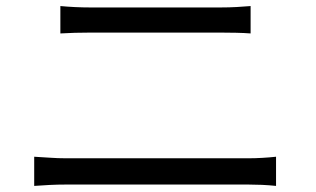

<svg xmlns="http://www.w3.org/2000/svg" viewBox="-20 -671 1040 631"><path d="M178.4 -651.1Q201.9 -648.9 227.1 -647.7Q252.4 -646.5 276.5 -646.5Q292.6 -646.5 326.6 -646.5Q360.6 -646.5 404.4 -646.5Q448.3 -646.5 495.4 -646.5Q542.6 -646.5 585.6 -646.5Q628.6 -646.5 660.5 -646.5Q692.3 -646.5 705.1 -646.5Q732.2 -646.5 757.8 -647.9Q783.4 -649.3 803.6 -651.1V-561.1Q783.4 -562.7 756.5 -563.3Q729.7 -563.9 705.1 -563.9Q692.9 -563.9 660.3 -563.9Q627.7 -563.9 583.3 -563.9Q539 -563.9 490.7 -563.9Q442.4 -563.9 398.4 -563.9Q354.3 -563.9 321.9 -563.9Q289.5 -563.9 276.9 -563.9Q251.2 -563.9 226.2 -563.2Q201.1 -562.5 178.4 -561.1ZM92.4 -155.9Q118.3 -154.5 144 -152.7Q169.7 -150.8 197 -150.8Q209.2 -150.8 244.7 -150.8Q280.3 -150.8 330.7 -150.8Q381.2 -150.8 439.1 -150.8Q497 -150.8 554.6 -150.8Q612.3 -150.8 662.5 -150.8Q712.6 -150.8 748.3 -150.8Q783.9 -150.8 796.1 -150.8Q818.8 -150.8 842 -152.2Q865.3 -153.5 887.2 -155.9V-60Q864.9 -62.4 840.5 -63.5Q816 -64.5 796.1 -64.5Q783.9 -64.5 748.3 -64.5Q712.6 -64.5 662.5 -64.5Q612.3 -64.5 554.6 -64.5Q497 -64.5 439.1 -64.5Q381.2 -64.5 330.7 -64.5Q280.3 -64.5 244.7 -64.5Q209.2 -64.5 197 -64.5Q169.7 -64.5 143.6 -63.2Q117.5 -61.8 92.4 -60Z"/></svg>

Font: Noto Sans SC Thin
Style: Regular
Weight: 100
Designer: Ryoko NISHIZUKA 西塚涼子 (kana, bopomofo & ideographs); Paul D. Hunt (Latin, Greek & Cyrillic); Sandoll Communications 산돌커뮤니
Foundry: Adobe
Version: Version 2.004-H2;hotconv 1.0.118;makeotfexe 2.5.65603